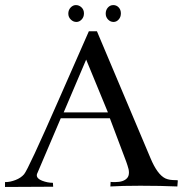

<svg xmlns="http://www.w3.org/2000/svg" viewBox="-20 -742 757 767"><path d="M252.9 -687.5Q252.9 -702.1 262.2 -711.9Q271.5 -721.7 283.2 -721.7Q295.9 -721.7 305.7 -712.4Q315.4 -703.1 315.4 -688.5Q315.4 -673.8 306.2 -664.1Q296.9 -654.3 285.2 -654.3Q272.5 -654.3 262.7 -664.1Q252.9 -673.8 252.9 -687.5ZM402.3 -687.5Q402.3 -702.1 411.1 -711.9Q419.9 -721.7 432.6 -721.7Q445.3 -721.7 454.1 -712.4Q462.9 -703.1 462.9 -688.5Q462.9 -673.8 454.1 -664.1Q445.3 -654.3 433.6 -654.3Q420.9 -654.3 411.6 -664.1Q402.3 -673.8 402.3 -687.5ZM418.9 -269.5H222.7L129.9 -51.8Q127 -46.9 127 -42Q127 -28.3 148.4 -20Q169.9 -11.7 191.4 -11.7L192.4 3.9L0 4.9V-14.6Q1 -14.6 2 -14.6Q20.5 -14.6 42 -22.9Q63.5 -31.2 76.2 -45.9Q92.8 -65.4 213.9 -341.8L335 -617.2H367.2L581.1 -110.4Q608.4 -44.9 640.6 -29.3Q649.4 -25.4 659.2 -23.9Q668.9 -22.5 677.7 -22.5Q686.5 -22.5 690.4 -21.5L688.5 2.9Q623 0 541 0Q466.8 0 420.9 2.9L421.9 -15.6Q421.9 -14.6 439.5 -14.6Q474.6 -14.6 488.3 -31.2Q495.1 -39.1 495.1 -52.7Q495.1 -65.4 489.3 -81.1L484.4 -95.7ZM234.4 -293H411.1L324.2 -503.9Z"/></svg>

Font: Bentham
Style: Regular
Weight: 400
Version: Version 002.002